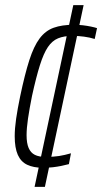

<svg xmlns="http://www.w3.org/2000/svg" viewBox="-20 -716 396 744"><path d="M145 -66Q110 -66 85.5 -77.5Q61 -89 49 -116Q37 -143 37 -188Q37 -218 42.5 -256Q48 -294 58 -342Q76 -428 93.5 -482.5Q111 -537 133.5 -567Q156 -597 188 -608.5Q220 -620 266 -620Q285 -620 301.5 -618Q318 -616 332.5 -613Q347 -610 356 -607L347 -565Q328 -571 305.5 -574Q283 -577 262 -577Q228 -577 205 -567.5Q182 -558 165.5 -533.5Q149 -509 134.5 -463Q120 -417 104 -344Q94 -294 88.5 -256.5Q83 -219 83 -192Q83 -161 91 -142.5Q99 -124 115 -116Q131 -108 157 -108Q187 -108 209 -111.5Q231 -115 255 -122L247 -80Q232 -76 217 -73Q202 -70 185.5 -68Q169 -66 145 -66ZM114 8 264 -696H304L154 8Z"/></svg>

Font: Saira Condensed ExtraLight
Style: Italic
Weight: 250
Width: 3
Italic angle: -12°
Designer: Hector Gatti with collaboration of the Omnibus-Type team
Foundry: Omnibus-Type
Version: Version 1.101